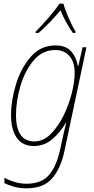

<svg xmlns="http://www.w3.org/2000/svg" viewBox="-20 -784 513 1044"><path d="M124 240Q217 240 263.5 186Q310 132 330 39L450 -527H429L406 -426H403Q397 -469 368.5 -503Q340 -537 282 -537Q201 -537 147.5 -475.5Q94 -414 67 -326Q40 -238 40 -158Q40 -80 71 -35Q102 10 164 10Q222 10 266 -28.5Q310 -67 338 -117H340Q334 -94 328 -67Q322 -40 318 -21L306 33Q287 120 246.5 167.5Q206 215 124 215Q90 215 58 205Q26 195 4 183V212Q24 222 55.5 231Q87 240 124 240ZM167 -15Q67 -15 67 -159Q67 -234 91 -316Q115 -398 162.5 -455Q210 -512 281 -512Q328 -512 357 -480Q386 -448 386 -387Q386 -339 370 -276Q354 -213 324.5 -153.5Q295 -94 255 -54.5Q215 -15 167 -15ZM173 -605H190Q222 -633 253.5 -666Q285 -699 309 -728Q321 -697 339.5 -664Q358 -631 376 -605H390L391 -612Q374 -639 353.5 -686Q333 -733 325 -764H303Q280 -729 242 -685.5Q204 -642 174 -612Z"/></svg>

Font: Noto Sans UI SemiCondensed Thin
Style: Italic
Weight: 250
Width: 4
Italic angle: -12°
Designer: Monotype Design Team
Foundry: Monotype Imaging Inc.
Version: Version 1.901